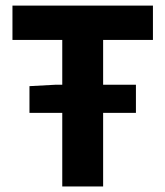

<svg xmlns="http://www.w3.org/2000/svg" viewBox="-20 -672 596 692"><path d="M86.2 -265.2V-361.5L180.4 -366.6H469.9V-265.2ZM204.4 0V-528H24.9V-651.8H531.2V-528H351.7V0Z"/></svg>

Font: SourceSans3VF
Style: Regular
Weight: 200
Designer: Paul D. Hunt
Foundry: Adobe
Version: Version 3.052;hotconv 1.1.0;makeotfexe 2.6.0